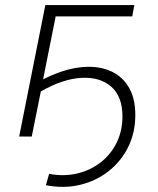

<svg xmlns="http://www.w3.org/2000/svg" viewBox="-20 -542 628 762"><path d="M56 0 160 -522H513L505 -477H201L151 -227Q226 -265 292 -274Q358 -283 409 -264Q460 -245 488.5 -200Q517 -155 517 -86Q517 -16 489 41Q461 98 411.5 137Q362 176 298 191.5Q234 207 162 193L175 148Q234 159 286.5 146.5Q339 134 379.5 102.5Q420 71 443 24Q466 -23 466 -80Q466 -159 421.5 -198Q377 -237 303 -233Q229 -229 142 -179L106 0Z"/></svg>

Font: Montserrat Light
Style: Italic
Weight: 300
Italic angle: -11.3°
Designer: Julieta Ulanovsky
Foundry: Julieta Ulanovsky
Version: Version 9.000; ttfautohint (v1.8.4.7-5d5b)